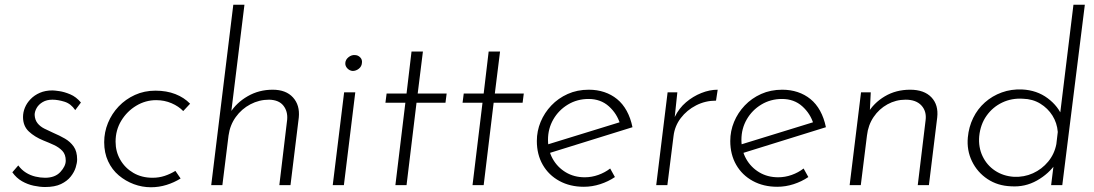

<svg xmlns="http://www.w3.org/2000/svg" viewBox="-20 -780 4611 809"><path d="M170 8Q148 8 122 2.5Q96 -3 72.5 -16.5Q49 -30 32 -54L57 -83Q71 -64 89.5 -52.5Q108 -41 129 -36Q150 -31 170 -31Q212 -31 234.5 -55.5Q257 -80 257 -103Q257 -129 243 -144Q229 -159 207.5 -169Q186 -179 163 -188Q126 -203 101.5 -226Q77 -249 77 -287Q77 -307 85 -326.5Q93 -346 109 -362.5Q125 -379 148 -389Q171 -399 201 -399Q209 -399 230 -396Q251 -393 276 -382.5Q301 -372 321 -348L297 -316Q279 -343 251.5 -351.5Q224 -360 201 -360Q177 -360 160 -350Q143 -340 134.5 -325Q126 -310 126 -296Q127 -275 138 -261Q149 -247 167 -238Q185 -229 205 -220Q231 -209 253.5 -196Q276 -183 290.5 -162.5Q305 -142 305 -108Q305 -94 299 -74.5Q293 -55 278 -36Q263 -17 237 -4.5Q211 8 170 8Z M741 -28Q714 -11 682 -1Q650 9 616 9Q579 9 544 -4Q509 -17 480.5 -41Q452 -65 435.5 -100.5Q419 -136 419 -181Q419 -223 435 -262Q451 -301 480 -331.5Q509 -362 548.5 -380Q588 -398 635 -398Q682 -398 719 -383.5Q756 -369 781 -343L752 -312Q733 -332 703 -345Q673 -358 638 -358Q593 -358 554 -334.5Q515 -311 491 -271.5Q467 -232 467 -183Q467 -141 487 -106.5Q507 -72 542 -51.5Q577 -31 623 -31Q650 -31 674 -39Q698 -47 719 -60Z M950 -305Q976 -347 1023.5 -374.5Q1071 -402 1129 -402Q1185 -402 1214.5 -369.5Q1244 -337 1239 -285L1204 0H1157L1190 -276Q1193 -311 1174 -335Q1155 -359 1114 -360Q1072 -360 1035 -340.5Q998 -321 973.5 -287Q949 -253 943 -209L917 0H870L963 -760H1010L952 -289Z M1430 -391H1477L1429 0H1382ZM1435 -515Q1436 -529 1448.5 -539Q1461 -549 1475 -548Q1488 -548 1497.5 -538.5Q1507 -529 1505 -515Q1504 -500 1492 -490.5Q1480 -481 1466 -481Q1453 -482 1443.5 -492Q1434 -502 1435 -515Z M1714 -563H1762L1740 -386H1862L1857 -347H1735L1693 0H1646L1688 -347H1604L1609 -386H1693Z M2039 -563H2087L2065 -386H2187L2182 -347H2060L2018 0H1971L2013 -347H1929L1934 -386H2018Z M2444 -33Q2473 -33 2501 -43Q2529 -53 2551 -70L2571 -34Q2543 -15 2509 -4Q2475 7 2440 7Q2382 7 2337 -17.5Q2292 -42 2267 -85.5Q2242 -129 2242 -186Q2242 -228 2258 -266.5Q2274 -305 2303 -335.5Q2332 -366 2372 -384Q2412 -402 2461 -402Q2496 -402 2526 -392Q2556 -382 2580 -362.5Q2604 -343 2620.5 -313Q2637 -283 2645 -244L2288 -133L2280 -169L2611 -271L2593 -257Q2580 -301 2545.5 -332Q2511 -363 2460 -363Q2412 -363 2373 -339.5Q2334 -316 2311.5 -277Q2289 -238 2289 -191Q2289 -146 2309 -110.5Q2329 -75 2364 -54Q2399 -33 2444 -33Z M2834 -391 2823 -287Q2841 -324 2870.5 -349Q2900 -374 2935 -388Q2970 -402 3004 -402L2997 -356Q2952 -356 2913 -336Q2874 -316 2848.5 -282.5Q2823 -249 2818 -207L2792 0H2745L2793 -391Z M3259 -33Q3288 -33 3316 -43Q3344 -53 3366 -70L3386 -34Q3358 -15 3324 -4Q3290 7 3255 7Q3197 7 3152 -17.5Q3107 -42 3082 -85.5Q3057 -129 3057 -186Q3057 -228 3073 -266.5Q3089 -305 3118 -335.5Q3147 -366 3187 -384Q3227 -402 3276 -402Q3311 -402 3341 -392Q3371 -382 3395 -362.5Q3419 -343 3435.5 -313Q3452 -283 3460 -244L3103 -133L3095 -169L3426 -271L3408 -257Q3395 -301 3360.5 -332Q3326 -363 3275 -363Q3227 -363 3188 -339.5Q3149 -316 3126.5 -277Q3104 -238 3104 -191Q3104 -146 3124 -110.5Q3144 -75 3179 -54Q3214 -33 3259 -33Z M3649 -391 3644 -291 3635 -301Q3661 -346 3708 -374Q3755 -402 3815 -402Q3874 -402 3904.5 -370Q3935 -338 3929 -285L3894 0H3847L3880 -273Q3885 -311 3862.5 -335.5Q3840 -360 3796 -360Q3755 -360 3719.5 -340.5Q3684 -321 3661 -287Q3638 -253 3633 -209L3607 0H3560L3608 -391Z M4240 5Q4184 3 4141 -25.5Q4098 -54 4075.5 -100.5Q4053 -147 4058 -201Q4062 -245 4080.5 -283Q4099 -321 4130 -348.5Q4161 -376 4201 -390.5Q4241 -405 4287 -403Q4349 -400 4394.5 -366Q4440 -332 4458 -284L4443 -269L4503 -760H4551L4456 0H4409L4423 -113L4431 -94Q4400 -48 4349.5 -19.5Q4299 9 4240 5ZM4252 -35Q4295 -33 4332.5 -50Q4370 -67 4396.5 -99Q4423 -131 4431 -173L4437 -224Q4434 -262 4414.5 -293Q4395 -324 4363 -343.5Q4331 -363 4290 -364Q4243 -367 4203 -348Q4163 -329 4137 -292.5Q4111 -256 4106 -206Q4102 -160 4120 -122Q4138 -84 4172.5 -61Q4207 -38 4252 -35Z"/></svg>

Font: Josefin Sans Thin Light
Style: Italic
Weight: 300
Italic angle: -7°
Version: Version 2.000